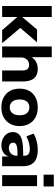

<svg xmlns="http://www.w3.org/2000/svg" viewBox="952 -1726 785 2728"><g transform="rotate(90 1344.0 -361.5)"><path d="M65 0V-705H221V-288H224L399 -496H581L352 -230L354 -284L593 0H408L224 -212H221V0Z M640 0V-705H792V-404H784Q808 -452 853.5 -479Q899 -506 957 -506Q1017 -506 1056.5 -483Q1096 -460 1116.5 -412.5Q1137 -365 1137 -292V0H981V-286Q981 -320 972.5 -341Q964 -362 946.5 -372.5Q929 -383 903 -383Q871 -383 847 -369Q823 -355 809.5 -329.5Q796 -304 796 -271V0Z M1505 11Q1424 11 1364 -21Q1304 -53 1271.5 -111.5Q1239 -170 1239 -248Q1239 -327 1271.5 -385Q1304 -443 1364 -474.5Q1424 -506 1505 -506Q1586 -506 1645.5 -474.5Q1705 -443 1738 -385Q1771 -327 1771 -248Q1771 -170 1738 -111.5Q1705 -53 1645.5 -21Q1586 11 1505 11ZM1505 -108Q1556 -108 1586.5 -144Q1617 -180 1617 -249Q1617 -318 1586.5 -352.5Q1556 -387 1505 -387Q1454 -387 1423.5 -352.5Q1393 -318 1393 -249Q1393 -180 1423.5 -144Q1454 -108 1505 -108Z M2048 11Q1993 11 1949.5 -10.5Q1906 -32 1881 -68Q1856 -104 1856 -150Q1856 -204 1886 -236.5Q1916 -269 1980.5 -284Q2045 -299 2151 -299H2210V-218H2155Q2116 -218 2088 -214.5Q2060 -211 2042 -204Q2024 -197 2015.5 -185.5Q2007 -174 2007 -157Q2007 -128 2028 -111.5Q2049 -95 2085 -95Q2115 -95 2139 -108.5Q2163 -122 2177.5 -146.5Q2192 -171 2192 -202V-313Q2192 -357 2168.5 -375Q2145 -393 2092 -393Q2053 -393 2008.5 -381Q1964 -369 1917 -344L1877 -447Q1907 -465 1945.5 -478.5Q1984 -492 2026 -499Q2068 -506 2108 -506Q2184 -506 2236 -483.5Q2288 -461 2314.5 -414Q2341 -367 2341 -292V0H2203V-99H2205Q2196 -66 2174.5 -41.5Q2153 -17 2121.5 -3Q2090 11 2048 11Z M2461 -589V-734H2629V-589ZM2468 0V-496H2624V0Z"/></g></svg>

Font: Nunito Sans 10pt ExtraBold
Style: Regular
Weight: 800
Designer: Vernon Adams
Foundry: Vernon Adams
Version: Version 3.101;gftools[0.9.27]